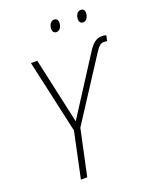

<svg xmlns="http://www.w3.org/2000/svg" viewBox="-163 -992 870 1083"><g transform="rotate(-20 272.0 -450.0)"><path d="M447 -829C468 -829 480 -853 480 -875C480 -890 472 -900 457 -900C434 -900 424 -875 424 -855C424 -839 432 -829 447 -829ZM287 -829C309 -829 320 -853 320 -875C320 -890 312 -900 297 -900C274 -900 264 -875 264 -855C264 -839 272 -829 287 -829ZM131 0H169L228 -276L462 -637C486 -675 498 -685 517 -685C523 -685 530 -685 537 -683L544 -716C536 -719 528 -720 521 -720C485 -720 463 -705 430 -652L216 -319L129 -714H91L189 -274Z"/></g></svg>

Font: Noto Sans SemiCondensed ExtraLight
Style: Italic
Weight: 200
Width: 4
Italic angle: -12°
Designer: Monotype Design Team
Foundry: Monotype Imaging Inc.
Version: Version 2.013